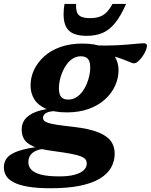

<svg xmlns="http://www.w3.org/2000/svg" viewBox="-98 -736 782 996"><path d="M596.5 -407.5Q591 -407.5 580 -412Q569 -416.5 552 -423.5Q535 -430.5 511.5 -438Q488 -445.5 458 -451Q428 -456.5 390.5 -458.5L395 -500.5Q458 -498.5 509.2 -501.2Q560.5 -504 596.8 -507.8Q633 -511.5 649 -511.5Q655 -511.5 659.8 -508.5Q664.5 -505.5 664.5 -498.5Q664.5 -488.5 658 -473.2Q651.5 -458 641 -443Q630.5 -428 618.8 -417.8Q607 -407.5 596.5 -407.5ZM256.5 -219.5Q278 -219.5 296 -230.2Q314 -241 328 -259Q342 -277 351.2 -299Q360.5 -321 365.5 -344Q370.5 -367 370 -386.5Q370 -418 357.8 -431Q345.5 -444 321 -444Q299.5 -444 281.5 -433.2Q263.5 -422.5 249.8 -404.5Q236 -386.5 226.5 -364.5Q217 -342.5 212.2 -319.8Q207.5 -297 207.5 -277Q208 -245.5 220 -232.2Q232 -219 256.5 -219.5ZM328.5 -510Q395.5 -510 437 -491.8Q478.5 -473.5 497.5 -442.5Q516.5 -411.5 517 -373.5Q517 -330.5 499 -291Q481 -251.5 446.5 -220.2Q412 -189 362.2 -171Q312.5 -153 249 -153Q182.5 -153 140.8 -171.5Q99 -190 80 -221Q61 -252 60.5 -290Q60 -333.5 78.2 -372.8Q96.5 -412 131 -443.2Q165.5 -474.5 215.5 -492.2Q265.5 -510 328.5 -510ZM165 240.5Q93.5 240.5 46.2 232.2Q-1 224 -28.2 209.2Q-55.5 194.5 -66.8 174.8Q-78 155 -78 132Q-78 103 -61 82.2Q-44 61.5 -1.8 47Q40.5 32.5 116 23.5L132.5 12.5L156 32.5Q126 34.5 105.5 40.2Q85 46 72.8 55.5Q60.5 65 54.8 77.5Q49 90 49 105.5Q49 127.5 64.2 144Q79.5 160.5 114.8 169.8Q150 179 210.5 179Q257.5 179 289 170.5Q320.5 162 336.2 147Q352 132 352 113Q352 100.5 345.8 91.5Q339.5 82.5 321.5 75.2Q303.5 68 269 61.5Q234.5 55 178.5 47.5Q110.5 39 75.2 23.5Q40 8 27.2 -13.8Q14.5 -35.5 14.5 -62.5Q14.5 -102 40.2 -126.8Q66 -151.5 113.2 -163.5Q160.5 -175.5 223.5 -176.5L213.5 -160.5Q161.5 -161 143.2 -151Q125 -141 125 -124.5Q125 -116 130.8 -109.8Q136.5 -103.5 153 -98.2Q169.5 -93 200.8 -88.2Q232 -83.5 282.5 -78Q365 -68.5 411.8 -49.5Q458.5 -30.5 477.8 -3.2Q497 24 497 60.5Q497 99 479 132Q461 165 422 189.2Q383 213.5 319.5 227Q256 240.5 165 240.5ZM368.5 -642Q397 -642 417.8 -649Q438.5 -656 454.8 -672.2Q471 -688.5 485.5 -715.5H556Q528.5 -653 499.2 -616.8Q470 -580.5 434.2 -565.2Q398.5 -550 350.5 -550Q300.5 -550 272.2 -567.5Q244 -585 235.8 -621.8Q227.5 -658.5 236.5 -715.5H297Q295.5 -688 301.5 -672Q307.5 -656 324 -649Q340.5 -642 368.5 -642Z"/></svg>

Font: Newsreader 9pt
Style: Bold Italic
Weight: 700
Italic angle: -17°
Designer: Hugues Gentile
Foundry: Production Type
Version: Version 1.003